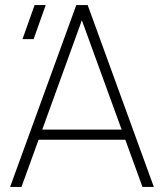

<svg xmlns="http://www.w3.org/2000/svg" viewBox="-20 -740 649 760"><path d="M20 0 282 -720H327L589 0H544L289 -701H319L65 0ZM120 -187V-227H488V-187ZM113 -585H69L117 -720H161Z"/></svg>

Font: Manrope ExtraLight
Style: Regular
Weight: 200
Designer: Mikhail Sharanda
Foundry: Mikhail Sharanda
Version: Version 4.505